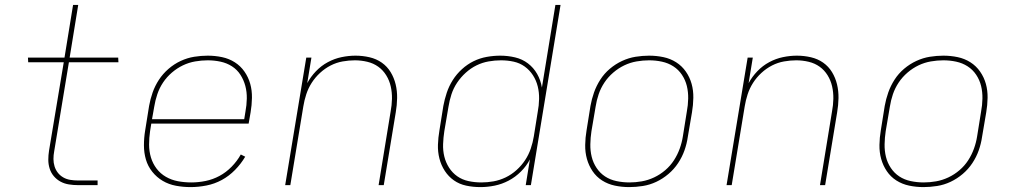

<svg xmlns="http://www.w3.org/2000/svg" viewBox="-20 -755 4140 783"><path d="M378 0H298Q279 0 260.5 -3Q242 -6 226.5 -14.5Q211 -23 199.5 -36.5Q188 -50 182.5 -67.5Q177 -85 177 -103.5Q177 -122 180 -141L240 -501H95L94 -520H243L278 -735H299L264 -520H462L463 -501H261L201 -138Q198 -122 198 -106.5Q198 -91 202.5 -76.5Q207 -62 216 -50.5Q225 -39 238 -31.5Q251 -24 266.5 -21.5Q282 -19 298 -19H378Z M757 8Q727 8 697.5 2.5Q668 -3 643.5 -17.5Q619 -32 601 -54.5Q583 -77 575 -104.5Q567 -132 567 -162.5Q567 -193 572 -223L588 -323Q593 -351 602.5 -378Q612 -405 628 -429.5Q644 -454 667 -474Q690 -494 717 -506.5Q744 -519 772 -523.5Q800 -528 827 -528Q857 -528 885.5 -522Q914 -516 937.5 -501Q961 -486 977 -463Q993 -440 1000.5 -413Q1008 -386 1007.5 -356Q1007 -326 1002 -297L994 -251H597L592 -220Q588 -193 588 -165.5Q588 -138 595.5 -113Q603 -88 618.5 -67.5Q634 -47 656.5 -34Q679 -21 705.5 -16Q732 -11 760 -11Q789 -11 818.5 -17Q848 -23 875 -37.5Q902 -52 924.5 -75Q947 -98 962 -125L980 -116Q963 -87 938.5 -62Q914 -37 884.5 -21Q855 -5 822 1.5Q789 8 757 8ZM976 -269 981 -300Q986 -326 986.5 -353Q987 -380 980.5 -404.5Q974 -429 960.5 -450Q947 -471 926 -484.5Q905 -498 879.5 -503.5Q854 -509 827 -509Q802 -509 776 -504.5Q750 -500 726 -488.5Q702 -477 681 -459Q660 -441 645 -418.5Q630 -396 621.5 -370.5Q613 -345 609 -320L600 -269Z M1143 0 1229 -520H1250L1233 -416Q1247 -442 1268.5 -464.5Q1290 -487 1317 -501.5Q1344 -516 1373 -522Q1402 -528 1430 -528Q1459 -528 1487 -521.5Q1515 -515 1537 -499.5Q1559 -484 1573 -461Q1587 -438 1593.5 -411Q1600 -384 1599.5 -355Q1599 -326 1594 -297L1545 0H1524L1573 -300Q1578 -326 1578.5 -352Q1579 -378 1573.5 -402.5Q1568 -427 1555 -448Q1542 -469 1522.5 -483Q1503 -497 1478 -503Q1453 -509 1427 -509Q1403 -509 1377.5 -504.5Q1352 -500 1328.5 -488Q1305 -476 1285 -457.5Q1265 -439 1251 -417Q1237 -395 1229 -370.5Q1221 -346 1217 -321L1164 0Z M1939 8Q1909 8 1881 2Q1853 -4 1831 -19.5Q1809 -35 1794 -58Q1779 -81 1772 -108.5Q1765 -136 1766 -165Q1767 -194 1772 -223L1788 -323Q1793 -350 1802 -377Q1811 -404 1826.5 -428.5Q1842 -453 1864 -473Q1886 -493 1911.5 -505.5Q1937 -518 1965 -523Q1993 -528 2020 -528Q2051 -528 2080.5 -521Q2110 -514 2133 -496.5Q2156 -479 2170.5 -453.5Q2185 -428 2190 -398L2245 -735H2266L2145 0H2124L2141 -105Q2127 -78 2104.5 -55.5Q2082 -33 2054.5 -18.5Q2027 -4 1997.5 2Q1968 8 1939 8ZM1943 -11Q1968 -11 1993 -15.5Q2018 -20 2042 -31.5Q2066 -43 2086.5 -61.5Q2107 -80 2121.5 -102Q2136 -124 2144.5 -149Q2153 -174 2157 -199L2173 -299Q2178 -325 2178.5 -351.5Q2179 -378 2173 -402.5Q2167 -427 2153.5 -448Q2140 -469 2120 -483.5Q2100 -498 2075 -503.5Q2050 -509 2023 -509Q1998 -509 1972.5 -504.5Q1947 -500 1923.5 -488.5Q1900 -477 1879.5 -458.5Q1859 -440 1844 -417.5Q1829 -395 1821 -370Q1813 -345 1809 -320L1792 -220Q1788 -194 1787 -167.5Q1786 -141 1792 -116.5Q1798 -92 1811.5 -71Q1825 -50 1845 -36Q1865 -22 1890.5 -16.5Q1916 -11 1943 -11Z M2546 8Q2516 8 2487.5 2Q2459 -4 2435.5 -19Q2412 -34 2396.5 -57Q2381 -80 2373.5 -107Q2366 -134 2366.5 -164Q2367 -194 2372 -223L2388 -323Q2393 -351 2402.5 -378Q2412 -405 2428 -430Q2444 -455 2467 -474.5Q2490 -494 2517 -506.5Q2544 -519 2572 -523.5Q2600 -528 2627 -528Q2657 -528 2685.5 -522Q2714 -516 2737.5 -501Q2761 -486 2777 -463Q2793 -440 2800.5 -413Q2808 -386 2807.5 -356Q2807 -326 2802 -297L2785 -197Q2781 -169 2771.5 -142Q2762 -115 2745.5 -90Q2729 -65 2706 -45.5Q2683 -26 2656.5 -13.5Q2630 -1 2601.5 3.5Q2573 8 2546 8ZM2547 -11Q2572 -11 2597.5 -15.5Q2623 -20 2647.5 -31.5Q2672 -43 2693 -61Q2714 -79 2728.5 -101.5Q2743 -124 2752 -149Q2761 -174 2765 -200L2781 -300Q2786 -326 2786.5 -353Q2787 -380 2781 -404.5Q2775 -429 2761 -450Q2747 -471 2726 -484.5Q2705 -498 2679.5 -503.5Q2654 -509 2627 -509Q2602 -509 2576 -504.5Q2550 -500 2526 -488.5Q2502 -477 2481 -459Q2460 -441 2445 -418.5Q2430 -396 2421.5 -371Q2413 -346 2409 -320L2392 -220Q2388 -194 2387.5 -167Q2387 -140 2393 -115.5Q2399 -91 2413 -70Q2427 -49 2447.5 -35.5Q2468 -22 2494 -16.5Q2520 -11 2547 -11Z M2943 0 3029 -520H3050L3033 -416Q3047 -442 3068.5 -464.5Q3090 -487 3117 -501.5Q3144 -516 3173 -522Q3202 -528 3230 -528Q3259 -528 3287 -521.5Q3315 -515 3337 -499.5Q3359 -484 3373 -461Q3387 -438 3393.5 -411Q3400 -384 3399.5 -355Q3399 -326 3394 -297L3345 0H3324L3373 -300Q3378 -326 3378.5 -352Q3379 -378 3373.5 -402.5Q3368 -427 3355 -448Q3342 -469 3322.5 -483Q3303 -497 3278 -503Q3253 -509 3227 -509Q3203 -509 3177.5 -504.5Q3152 -500 3128.5 -488Q3105 -476 3085 -457.5Q3065 -439 3051 -417Q3037 -395 3029 -370.5Q3021 -346 3017 -321L2964 0Z M3746 8Q3716 8 3687.5 2Q3659 -4 3635.5 -19Q3612 -34 3596.5 -57Q3581 -80 3573.5 -107Q3566 -134 3566.5 -164Q3567 -194 3572 -223L3588 -323Q3593 -351 3602.5 -378Q3612 -405 3628 -430Q3644 -455 3667 -474.5Q3690 -494 3717 -506.5Q3744 -519 3772 -523.5Q3800 -528 3827 -528Q3857 -528 3885.5 -522Q3914 -516 3937.5 -501Q3961 -486 3977 -463Q3993 -440 4000.5 -413Q4008 -386 4007.5 -356Q4007 -326 4002 -297L3985 -197Q3981 -169 3971.5 -142Q3962 -115 3945.5 -90Q3929 -65 3906 -45.5Q3883 -26 3856.5 -13.5Q3830 -1 3801.5 3.5Q3773 8 3746 8ZM3747 -11Q3772 -11 3797.5 -15.5Q3823 -20 3847.5 -31.5Q3872 -43 3893 -61Q3914 -79 3928.5 -101.5Q3943 -124 3952 -149Q3961 -174 3965 -200L3981 -300Q3986 -326 3986.5 -353Q3987 -380 3981 -404.5Q3975 -429 3961 -450Q3947 -471 3926 -484.5Q3905 -498 3879.5 -503.5Q3854 -509 3827 -509Q3802 -509 3776 -504.5Q3750 -500 3726 -488.5Q3702 -477 3681 -459Q3660 -441 3645 -418.5Q3630 -396 3621.5 -371Q3613 -346 3609 -320L3592 -220Q3588 -194 3587.5 -167Q3587 -140 3593 -115.5Q3599 -91 3613 -70Q3627 -49 3647.5 -35.5Q3668 -22 3694 -16.5Q3720 -11 3747 -11Z"/></svg>

Font: Iosevka Aile Thin
Style: Italic
Weight: 100
Italic angle: -9°
Designer: Belleve Invis
Foundry: Belleve Invis
Version: Version 31.1.0; ttfautohint (v1.8.4)